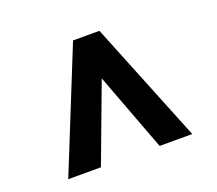

<svg xmlns="http://www.w3.org/2000/svg" viewBox="-92 -873 855 758"><g transform="rotate(-20 335.0 -494.0)"><path d="M74.7 -239.3H211.9L335 -567.9L458.5 -239.3H595.7L390.6 -747.6H279.8Z"/></g></svg>

Font: Merriweather Sans
Style: Bold
Weight: 700
Designer: Eben Sorkin ( eben@eyebytes.com )
Foundry: Eben Sorkin
Version: Version 1.003